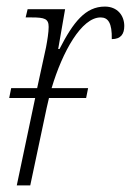

<svg xmlns="http://www.w3.org/2000/svg" viewBox="-20 -564 398 584"><path d="M8 -266H87L31 0H72L122 -236C124 -246 127 -256 129 -266H242L248 -296H137C170 -407 228 -511 286 -511C309 -511 321 -494 320 -445C348 -445 358 -461 358 -485C358 -517 337 -544 299 -544C240 -544 203 -497 161 -415H157L178 -536H64L58 -511H76C116 -511 128 -507 128 -482C128 -466 124 -441 120 -420L93 -296H14Z"/></svg>

Font: Noto Serif Condensed ExtraLight
Style: Italic
Weight: 200
Width: 3
Italic angle: -12°
Designer: Monotype Design Team
Foundry: Monotype Imaging Inc.
Version: Version 2.013